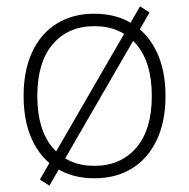

<svg xmlns="http://www.w3.org/2000/svg" viewBox="-20 -551 593 602"><path d="M276 8Q208 8 158 -23Q108 -54 81 -112Q54 -170 54 -250Q54 -330 81 -388Q108 -446 158 -477Q208 -508 276 -508Q344 -508 394 -477Q444 -446 471.5 -388Q499 -330 499 -250Q499 -170 471.5 -112Q444 -54 394 -23Q344 8 276 8ZM276 -31Q358 -31 407 -87.5Q456 -144 456 -250Q456 -356 407 -412.5Q358 -469 276 -469Q194 -469 145.5 -412.5Q97 -356 97 -250Q97 -144 145.5 -87.5Q194 -31 276 -31ZM135 31 105 12 419 -531 449 -512Z"/></svg>

Font: Mulish ExtraLight
Style: Regular
Weight: 200
Designer: Vernon Adams
Foundry: Vernon Adams
Version: Version 3.603